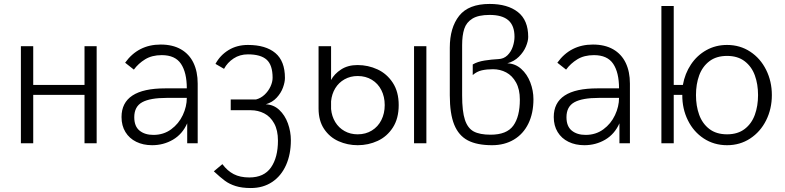

<svg xmlns="http://www.w3.org/2000/svg" viewBox="-20 -720 3945 965"><path d="M85 0V-487.8H147V-293H404.8V-487.8H465.8V0H404.8V-243.2H147V0Z M590.8 -131.8Q590.8 -275.9 810.5 -275.9H918.9Q918.9 -355.5 889.6 -399.2Q860.4 -442.9 793 -442.9Q743.7 -442.9 709.5 -421.9Q675.3 -400.9 652.8 -370.1L608.9 -404.8Q674.3 -496.1 787.6 -496.1Q847.7 -496.1 889.4 -472.2Q931.2 -448.2 952.4 -404.1Q973.6 -359.9 973.6 -299.8V0H920.9V-100.1Q896.5 -45.4 849.1 -17.8Q801.8 9.8 744.6 9.8Q699.7 9.8 664.8 -7.3Q629.9 -24.4 610.4 -56.4Q590.8 -88.4 590.8 -131.8ZM918.9 -228H817.9Q734.4 -228 694.6 -206.1Q654.8 -184.1 654.8 -130.9Q654.8 -85 681.4 -63.5Q708 -42 751 -42Q802.2 -42 840.3 -70.1Q878.4 -98.1 898.7 -141.4Q918.9 -184.6 918.9 -228Z M1054.7 141.1 1097.7 105Q1122.6 138.7 1154.8 155.3Q1187 171.9 1232.9 171.9Q1307.1 171.9 1342 121.6Q1377 71.3 1377 -13.2Q1377 -65.4 1357.9 -99.9Q1338.9 -134.3 1307.9 -150.1Q1276.9 -166 1240.7 -166H1139.6V-220.2H1267.1Q1290.5 -226.1 1309.6 -243.9Q1328.6 -261.7 1339.4 -284.9Q1350.1 -308.1 1350.1 -329.1Q1350.1 -393.1 1320.3 -419.9Q1290.5 -446.8 1226.1 -446.8Q1185.5 -446.8 1154.3 -426.3Q1123 -405.8 1106 -374L1063 -398.9Q1086.4 -442.4 1128.7 -468.3Q1170.9 -494.1 1226.1 -494.1Q1315.4 -494.1 1363.8 -453.6Q1412.1 -413.1 1412.1 -328.1Q1412.1 -307.1 1402.3 -280Q1392.6 -252.9 1370.8 -229.2Q1349.1 -205.6 1315.9 -195.8Q1355 -194.3 1383.5 -167.7Q1412.1 -141.1 1427 -99.9Q1441.9 -58.6 1441.9 -15.1Q1441.9 55.7 1417.5 110.1Q1393.1 164.6 1347.7 194.8Q1302.2 225.1 1240.7 225.1Q1195.8 225.1 1164.3 215.1Q1132.8 205.1 1110.4 188.5Q1087.9 171.9 1054.7 141.1Z M1581.1 -174.8V-487.8H1644V-317.9Q1660.2 -348.6 1694.3 -370.8Q1728.5 -393.1 1776.9 -393.1Q1830.1 -393.1 1877.2 -371.3Q1924.3 -349.6 1954.1 -304.2Q1983.9 -258.8 1983.9 -191.9Q1983.9 -124.5 1954.6 -79.1Q1925.3 -33.7 1878.4 -12Q1831.5 9.8 1777.8 9.8Q1726.6 9.8 1681.6 -10.3Q1636.7 -30.3 1608.9 -71.8Q1581.1 -113.3 1581.1 -174.8ZM2061 0V-487.8H2123V0ZM1913.6 -191.9Q1913.6 -233.9 1896.7 -267.1Q1879.9 -300.3 1848.9 -319.1Q1817.9 -337.9 1777.8 -337.9Q1741.2 -337.9 1711.9 -321.5Q1682.6 -305.2 1665 -276.4Q1647.5 -247.6 1644 -210.9V-171.9Q1647.5 -135.3 1665 -106.4Q1682.6 -77.6 1711.7 -61.3Q1740.7 -44.9 1777.8 -44.9Q1817.9 -44.9 1848.9 -64Q1879.9 -83 1896.7 -116.5Q1913.6 -149.9 1913.6 -191.9Z M2240.7 -241.2V-480Q2240.7 -581.1 2287.8 -640.6Q2335 -700.2 2440.9 -700.2Q2531.2 -700.2 2583 -659.4Q2634.8 -618.7 2634.8 -534.2Q2634.8 -513.7 2623.3 -486.1Q2611.8 -458.5 2587.9 -434.8Q2564 -411.1 2529.8 -401.9Q2569.8 -400.4 2599.6 -373.8Q2629.4 -347.2 2645.3 -305.9Q2661.1 -264.6 2661.1 -221.2Q2661.1 -150.9 2635.5 -98.6Q2609.9 -46.4 2562.7 -18.3Q2515.6 9.8 2453.1 9.8Q2377.4 9.8 2331.3 -14.4Q2285.2 -38.6 2262.9 -93.5Q2240.7 -148.4 2240.7 -241.2ZM2592.8 -219.2Q2592.8 -271 2573.7 -305.4Q2554.7 -339.8 2524.2 -356Q2493.7 -372.1 2458 -372.1Q2426.8 -372.1 2401.6 -366.5Q2376.5 -360.8 2356 -342.8V-396Q2379.9 -410.2 2415.8 -415.8Q2451.7 -421.4 2483.9 -422.9Q2511.7 -423.8 2530.3 -441.9Q2548.8 -460 2557.4 -485.8Q2565.9 -511.7 2565.9 -535.2Q2565.9 -591.3 2534.9 -618.2Q2503.9 -645 2440.9 -645Q2384.8 -645 2354.5 -626.5Q2324.2 -607.9 2313.5 -575.2Q2302.7 -542.5 2302.7 -493.2V-240.2Q2302.7 -160.2 2316.7 -117.9Q2330.6 -75.7 2360.8 -59.3Q2391.1 -43 2445.8 -43Q2526.9 -43 2559.8 -88.4Q2592.8 -133.8 2592.8 -219.2Z M2763.2 -131.8Q2763.2 -275.9 2982.9 -275.9H3091.3Q3091.3 -355.5 3062 -399.2Q3032.7 -442.9 2965.3 -442.9Q2916 -442.9 2881.8 -421.9Q2847.7 -400.9 2825.2 -370.1L2781.2 -404.8Q2846.7 -496.1 2960 -496.1Q3020 -496.1 3061.8 -472.2Q3103.5 -448.2 3124.8 -404.1Q3146 -359.9 3146 -299.8V0H3093.3V-100.1Q3068.8 -45.4 3021.5 -17.8Q2974.1 9.8 2917 9.8Q2872.1 9.8 2837.2 -7.3Q2802.2 -24.4 2782.7 -56.4Q2763.2 -88.4 2763.2 -131.8ZM3091.3 -228H2990.2Q2906.7 -228 2866.9 -206.1Q2827.1 -184.1 2827.1 -130.9Q2827.1 -85 2853.8 -63.5Q2880.4 -42 2923.3 -42Q2974.6 -42 3012.7 -70.1Q3050.8 -98.1 3071 -141.4Q3091.3 -184.6 3091.3 -228Z M3409.2 -243.2H3366.2V0H3304.2V-689.9H3366.2V-293H3412.1Q3422.4 -350.6 3452.9 -396.2Q3483.4 -441.9 3530.3 -468Q3577.1 -494.1 3634.3 -494.1Q3699.2 -494.1 3750.5 -460.4Q3801.8 -426.8 3830.6 -368.9Q3859.4 -311 3859.4 -242.2Q3859.4 -172.9 3830.6 -115.2Q3801.8 -57.6 3750.5 -23.9Q3699.2 9.8 3634.3 9.8Q3568.8 9.8 3517.3 -23.9Q3465.8 -57.6 3437.3 -115.5Q3408.7 -173.3 3409.2 -243.2ZM3790 -242.2Q3790 -296.9 3773.9 -341.1Q3757.8 -385.3 3722.9 -412.1Q3688 -439 3634.3 -439Q3580.1 -439 3545.2 -412.1Q3510.3 -385.3 3494.1 -341.1Q3478 -296.9 3478 -242.2Q3478 -187.5 3494.1 -143.1Q3510.3 -98.6 3545.2 -71.8Q3580.1 -44.9 3634.3 -44.9Q3688 -44.9 3722.9 -71.8Q3757.8 -98.6 3773.9 -143.1Q3790 -187.5 3790 -242.2Z"/></svg>

Font: Acari Sans Light
Style: Regular
Weight: 300
Designer: Alfredo Marco Pradil and Stefan Peev
Foundry: Hanken Design Co.
Version: Version 1.045;January 11, 2019;FontCreator 11.5.0.2425 64-bi